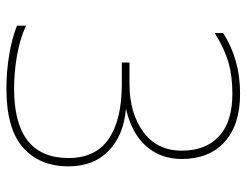

<svg xmlns="http://www.w3.org/2000/svg" viewBox="-105 -649 769 599"><g transform="rotate(90 279.5 -349.5)"><path d="M60 -18V-46Q102 -27 153.5 -18Q205 -9 257 -9Q473 -9 473 -179Q473 -263 413.5 -304Q354 -345 242 -345H175V-369H242Q333 -369 391.5 -412Q450 -455 450 -532Q450 -607 405 -648.5Q360 -690 272 -690Q218 -690 175.5 -678Q133 -666 83 -635V-661Q165 -714 272 -714Q370 -714 423 -665.5Q476 -617 476 -532Q476 -467 436.5 -421.5Q397 -376 319 -358Q402 -351 450.5 -304Q499 -257 499 -179Q499 -89 440.5 -37Q382 15 256 15Q204 15 152 6.5Q100 -2 60 -18Z"/></g></svg>

Font: Prompt Thin
Style: Regular
Weight: 250
Designer: Katatrad Team
Foundry: CadsonDemak
Version: Version 1.001